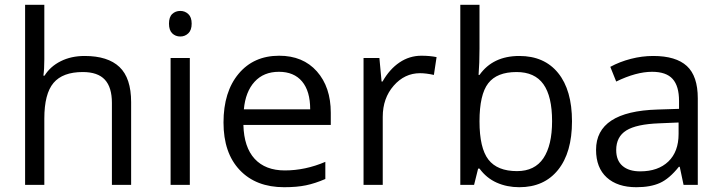

<svg xmlns="http://www.w3.org/2000/svg" viewBox="-20 -780 3045 810"><path d="M452.1 0V-346.2Q452.1 -411.6 422.4 -443.8Q392.6 -476.1 329.1 -476.1Q244.6 -476.1 205.8 -430.2Q167 -384.3 167 -279.8V0H85.9V-759.8H167V-529.8Q167 -488.3 163.1 -460.9H168Q191.9 -499.5 236.1 -521.7Q280.3 -543.9 336.9 -543.9Q435.1 -543.9 484.1 -497.3Q533.2 -450.7 533.2 -349.1V0Z M780.8 0H699.7V-535.2H780.8ZM692.9 -680.2Q692.9 -708 706.5 -720.9Q720.2 -733.9 740.7 -733.9Q760.3 -733.9 774.4 -720.7Q788.6 -707.5 788.6 -680.2Q788.6 -652.8 774.4 -639.4Q760.3 -626 740.7 -626Q720.2 -626 706.5 -639.4Q692.9 -652.8 692.9 -680.2Z M1178.7 9.8Q1060.1 9.8 991.5 -62.5Q922.9 -134.8 922.9 -263.2Q922.9 -392.6 986.6 -468.8Q1050.3 -544.9 1157.7 -544.9Q1258.3 -544.9 1316.9 -478.8Q1375.5 -412.6 1375.5 -304.2V-252.9H1006.8Q1009.3 -158.7 1054.4 -109.9Q1099.6 -61 1181.6 -61Q1268.1 -61 1352.5 -97.2V-24.9Q1309.6 -6.3 1271.2 1.7Q1232.9 9.8 1178.7 9.8ZM1156.7 -477.1Q1092.3 -477.1 1054 -435.1Q1015.6 -393.1 1008.8 -318.8H1288.6Q1288.6 -395.5 1254.4 -436.3Q1220.2 -477.1 1156.7 -477.1Z M1757.8 -544.9Q1793.5 -544.9 1821.8 -539.1L1810.5 -463.9Q1777.3 -471.2 1752 -471.2Q1687 -471.2 1640.9 -418.5Q1594.7 -365.7 1594.7 -287.1V0H1513.7V-535.2H1580.6L1589.8 -436H1593.8Q1623.5 -488.3 1665.5 -516.6Q1707.5 -544.9 1757.8 -544.9Z M2170.9 -543.9Q2276.4 -543.9 2334.7 -471.9Q2393.1 -399.9 2393.1 -268.1Q2393.1 -136.2 2334.2 -63.2Q2275.4 9.8 2170.9 9.8Q2118.7 9.8 2075.4 -9.5Q2032.2 -28.8 2002.9 -68.8H1997.1L1980 0H1921.9V-759.8H2002.9V-575.2Q2002.9 -513.2 1999 -463.9H2002.9Q2059.6 -543.9 2170.9 -543.9ZM2159.2 -476.1Q2076.2 -476.1 2039.6 -428.5Q2002.9 -380.9 2002.9 -268.1Q2002.9 -155.3 2040.5 -106.7Q2078.1 -58.1 2161.1 -58.1Q2235.8 -58.1 2272.5 -112.5Q2309.1 -167 2309.1 -269Q2309.1 -373.5 2272.5 -424.8Q2235.8 -476.1 2159.2 -476.1Z M2863.8 0 2847.7 -76.2H2843.8Q2803.7 -25.9 2763.9 -8.1Q2724.1 9.8 2664.6 9.8Q2585 9.8 2539.8 -31.2Q2494.6 -72.3 2494.6 -147.9Q2494.6 -310.1 2753.9 -317.9L2844.7 -320.8V-354Q2844.7 -417 2817.6 -447Q2790.5 -477.1 2731 -477.1Q2664.1 -477.1 2579.6 -436L2554.7 -498Q2594.2 -519.5 2641.4 -531.7Q2688.5 -543.9 2735.8 -543.9Q2831.5 -543.9 2877.7 -501.5Q2923.8 -459 2923.8 -365.2V0ZM2680.7 -57.1Q2756.3 -57.1 2799.6 -98.6Q2842.8 -140.1 2842.8 -214.8V-263.2L2761.7 -259.8Q2665 -256.3 2622.3 -229.7Q2579.6 -203.1 2579.6 -147Q2579.6 -103 2606.2 -80.1Q2632.8 -57.1 2680.7 -57.1Z"/></svg>

Font: f0_57812 
Style: Regular
Weight: 400
Foundry: Ascender Corporation
Version: Version 1.10